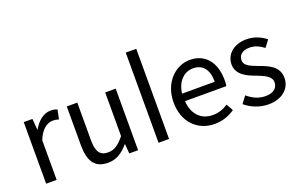

<svg xmlns="http://www.w3.org/2000/svg" viewBox="-95 -1190 2481 1597"><g transform="rotate(-20 1145.0 -391.5)"><path d="M168 -544H91V1H184V-349C219 -441 276 -473 320 -473C343 -473 354 -471 374 -464L391 -546C374 -555 356 -558 332 -558C271 -558 216 -514 177 -445H176Z M638 14C713 14 768 -25 818 -84H820L827 1H905V-544H812V-158C760 -94 722 -67 666 -67C595 -67 565 -109 565 -210V-544H472V-199C472 -58 520 14 638 14Z M1086 -797V1H1179V-797Z M1579 14C1656 14 1712 -11 1760 -43L1726 -104C1686 -77 1643 -61 1590 -61C1487 -61 1418 -133 1411 -249H1777C1780 -262 1781 -282 1781 -302C1781 -457 1702 -558 1564 -558C1438 -558 1318 -447 1318 -271C1318 -91 1435 14 1579 14ZM1699 -316H1410C1421 -422 1489 -483 1565 -483C1649 -483 1699 -428 1699 -316Z M2056 14C2184 14 2255 -60 2255 -148C2255 -251 2167 -285 2088 -314C2027 -338 1969 -356 1969 -407C1969 -450 1999 -484 2067 -484C2116 -484 2153 -464 2192 -436L2237 -496C2194 -530 2136 -558 2067 -558C1949 -558 1879 -488 1879 -403C1879 -311 1966 -272 2042 -245C2102 -221 2165 -197 2165 -143C2165 -96 2131 -59 2059 -59C1994 -59 1945 -84 1898 -123L1852 -62C1904 -18 1978 14 2056 14Z"/></g></svg>

Font: Bithumb Trading Sans
Style: Regular
Weight: 400
Designer: HamHyungwon
Foundry: Bithumb
Version: Version 1.300;FEAKit 1.0